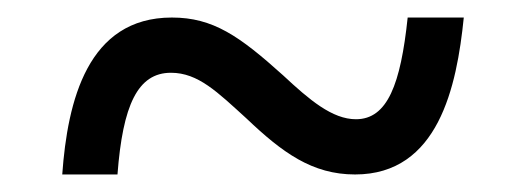

<svg xmlns="http://www.w3.org/2000/svg" viewBox="-20 -466 601 219"><path d="M51 -267H114C120 -346 137 -383 175 -383C206 -383 228 -361 261 -331C302 -292 336 -267 385 -267C480 -267 501 -367 509 -446H445C437 -370 422 -330 386 -330C359 -330 333 -352 303 -380C253 -425 223 -446 176 -446C80 -446 57 -351 51 -267Z"/></svg>

Font: Noto Serif Devanagari Medium
Style: Regular
Weight: 500
Designer: Universal Thirst, Indian Type Foundry and the Monotype Design Team
Foundry: Monotype Imaging Inc.
Version: Version 2.004